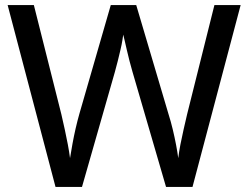

<svg xmlns="http://www.w3.org/2000/svg" viewBox="-20 -734 976 754"><path d="M925 -714 736 0H632L500 -453Q494 -473 488.5 -495Q483 -517 478 -538Q473 -559 469.5 -575Q466 -591 464 -598Q463 -591 460.5 -575Q458 -559 453 -538Q448 -517 442.5 -494.5Q437 -472 431 -451L302 0H198L10 -714H113L221 -285Q228 -255 234.5 -225Q241 -195 246.5 -166Q252 -137 255 -113Q259 -138 264.5 -168.5Q270 -199 277 -229.5Q284 -260 292 -288L415 -714H515L642 -285Q651 -257 658.5 -225.5Q666 -194 671.5 -165Q677 -136 680 -113Q683 -138 688.5 -166.5Q694 -195 701 -225.5Q708 -256 715 -286L822 -714Z"/></svg>

Font: Noto Sans Sundanese Medium
Style: Regular
Weight: 500
Version: Version 2.003